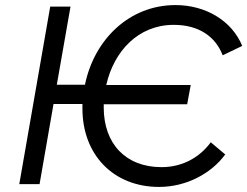

<svg xmlns="http://www.w3.org/2000/svg" viewBox="-20 -726 975 757"><path d="M56 0H136L191 -316H305V-298C305 -115 428 11 607 11C715 11 813 -42 868 -117L811 -165C766 -104 698 -67 617 -67C476 -67 389 -159 389 -302V-315H718L732 -391H399C429 -524 525 -628 665 -628C765 -628 830 -581 858 -508L935 -545C894 -645 790 -706 672 -706C489 -706 351 -569 315 -392H204L258 -700H178Z"/></svg>

Font: Fixel Display 20240404
Style: Italic
Weight: 400
Italic angle: -10°
Designer: AlfaBravo + MacPaw
Foundry: Kyrylo Tkachov, Marchela Mozhyna, Serhii Makarenko, Maria Weinstein, Zakhar Kryvoshyya
Version: Version 1.211;Glyphs 3.2 (3225)